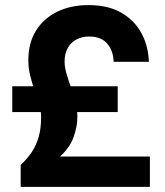

<svg xmlns="http://www.w3.org/2000/svg" viewBox="-20 -732 647 752"><path d="M61 0V-86Q88 -111 105.5 -138Q123 -165 132 -197.5Q141 -230 141 -274Q141 -299 133.5 -324.5Q126 -350 116 -377.5Q106 -405 98.5 -434.5Q91 -464 91 -496Q91 -564 121 -612Q151 -660 204 -686Q257 -712 326 -712Q404 -712 455.5 -682Q507 -652 534 -602Q561 -552 563 -490H425Q424 -533 400 -561Q376 -589 329 -589Q302 -589 280.5 -578Q259 -567 246 -545Q233 -523 233 -491Q233 -469 240.5 -443Q248 -417 258 -389.5Q268 -362 275.5 -332.5Q283 -303 283 -274Q283 -236 268 -194.5Q253 -153 215 -119H567V0ZM28 -293V-394H441V-293Z"/></svg>

Font: DM Sans 36pt Black
Style: Regular
Weight: 900
Designer: Colophon Foundry, Jonny Pinhorn
Foundry: Colophon Foundry
Version: Version 4.004;gftools[0.9.30]